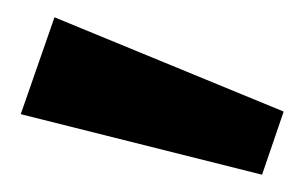

<svg xmlns="http://www.w3.org/2000/svg" viewBox="-20 -774 354 222"><path d="M43 -754 4 -642 283 -572 308 -645Z"/></svg>

Font: Bisquit Text
Style: Bold
Weight: 800
Version: Version 1.004;Glyphs 3.2.3 (3260)